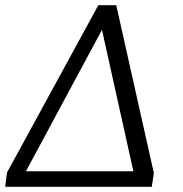

<svg xmlns="http://www.w3.org/2000/svg" viewBox="-38 -720 706 740"><path d="M410 -700 555 -53 547 0H-18L-11 -55L341 -700ZM62 -60H476L355 -605Z"/></svg>

Font: Bitter
Style: Italic
Weight: 400
Italic angle: -9°
Designer: Sol Matas, and Bitter project Authors
Foundry: Sol Matas
Version: Version 2.001